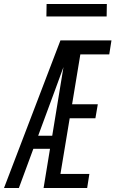

<svg xmlns="http://www.w3.org/2000/svg" viewBox="-41 -936 575 956"><path d="M-21 0 260 -735H514L503 -665H359L318 -417H446L434 -347H306L260 -70H404L393 0H176L208 -195H125L53 0ZM149 -260H219L275 -602Q265 -574 254.5 -546Q244 -518 234 -490ZM190 -854 191 -916H491L490 -854Z"/></svg>

Font: Iosevka
Style: Italic
Weight: 400
Italic angle: -9°
Monospace: yes
Designer: Belleve Invis
Foundry: Belleve Invis
Version: Version 32.5.0; ttfautohint (v1.8.4)